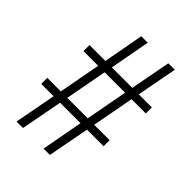

<svg xmlns="http://www.w3.org/2000/svg" viewBox="-206 -819 923 923"><g transform="rotate(45 256.0 -357.0)"><path d="M112 -212 72 0H116L156 -212H295L256 0H299L339 -212H452V-253H347L387 -467H484V-508H395L434 -714H390L351 -508H212L250 -714H206L168 -508H60V-467H160L120 -253H28V-212ZM303 -253H164L204 -467H343Z"/></g></svg>

Font: Noto Serif Sinhala Condensed Light
Style: Regular
Weight: 300
Width: 3
Designer: Jelle Bosma - Monotype Design Team
Foundry: Monotype Imaging Inc.
Version: Version 2.007